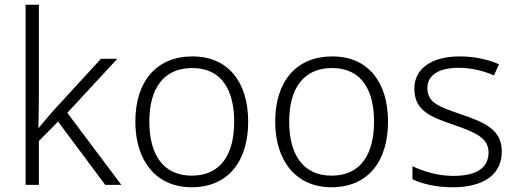

<svg xmlns="http://www.w3.org/2000/svg" viewBox="-20 -831 2183 810"><path d="M144 -425V-811H88V-51H144V-236L225 -318L424 -51H492L264 -355L475 -583H406L204 -363C184 -341 161 -312 143 -291H142C143 -335 144 -383 144 -425Z M1027 -318C1027 -483 944 -593 792 -593C642 -593 551 -490 551 -318C551 -150 641 -41 788 -41C943 -41 1027 -151 1027 -318ZM610 -318C610 -459 671 -544 791 -544C916 -544 968 -450 968 -318C968 -182 913 -90 789 -90C667 -90 610 -181 610 -318Z M1617 -318C1617 -483 1534 -593 1382 -593C1232 -593 1141 -490 1141 -318C1141 -150 1231 -41 1378 -41C1533 -41 1617 -151 1617 -318ZM1200 -318C1200 -459 1261 -544 1381 -544C1506 -544 1558 -450 1558 -318C1558 -182 1503 -90 1379 -90C1257 -90 1200 -181 1200 -318Z M2097 -192C2097 -286 2022 -315 1927 -348C1835 -380 1783 -396 1783 -459C1783 -515 1832 -545 1916 -545C1969 -545 2023 -531 2064 -513L2085 -560C2039 -580 1983 -593 1919 -593C1803 -593 1728 -543 1728 -457C1728 -364 1796 -338 1895 -304C1991 -271 2041 -247 2041 -188C2041 -127 1997 -89 1892 -89C1829 -89 1767 -107 1720 -130V-75C1759 -56 1817 -41 1891 -41C2022 -41 2097 -96 2097 -192Z"/></svg>

Font: Noto Sans Tamil UI Light
Style: Regular
Weight: 300
Designer: Jelle Bosma - Monotype Design Team
Foundry: Monotype Imaging Inc.
Version: Version 2.004